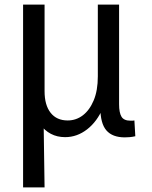

<svg xmlns="http://www.w3.org/2000/svg" viewBox="-20 -589 664 840"><path d="M81 231V-569H175V-190Q175 -129 201.5 -95.5Q228 -62 276 -62Q313 -62 342.5 -84.5Q372 -107 390 -150Q408 -193 408 -255V-569H501V-133Q501 -96 511.5 -78.5Q522 -61 551 -61Q556 -61 560 -61Q564 -61 568 -62L572 7Q559 10 547.5 11Q536 12 526 12Q472 12 445.5 -18.5Q419 -49 419 -118H431Q405 -57 361 -23Q317 11 265 11Q230 11 202.5 -3.5Q175 -18 156 -45H171L175 231Z"/></svg>

Font: Yaldevi ExtraLight Medium
Style: Regular
Weight: 500
Version: Version 1.100